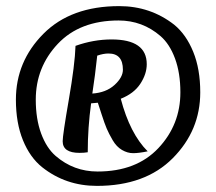

<svg xmlns="http://www.w3.org/2000/svg" viewBox="-20 -881 707 628"><path d="M227 -731Q286 -752 345 -752Q460 -752 460 -671Q460 -639 439 -607Q418 -575 375 -558Q405 -444 463 -386Q434 -380 415.5 -380Q397 -380 379 -390.5Q361 -401 348.5 -422.5Q336 -444 329 -460.5Q322 -477 312.5 -506.5Q303 -536 300 -545L278 -543Q267 -463 267 -383Q255 -381 240 -381Q185 -381 185 -419Q185 -439 205 -554.5Q225 -670 227 -731ZM298 -699Q291 -633 282 -575Q327 -578 354.5 -603Q382 -628 382 -653Q382 -706 335 -706Q318 -706 298 -699ZM368 -814Q241 -814 169 -737.5Q97 -661 97 -555Q97 -492 114.5 -444.5Q132 -397 162 -371Q221 -320 299 -320Q426 -320 498 -396.5Q570 -473 570 -579Q570 -642 552.5 -689.5Q535 -737 505 -763Q446 -814 368 -814ZM370 -861Q472 -861 550 -800Q589 -768 612 -711.5Q635 -655 635 -579Q635 -454 545 -363.5Q455 -273 297 -273Q195 -273 118 -334Q78 -366 55 -422.5Q32 -479 32 -555Q32 -680 122 -770.5Q212 -861 370 -861Z"/></svg>

Font: MeriendaOneRegular
Style: Regular
Weight: 400
Designer: Eduardo Rodriguez Tunni
Foundry: Eduardo Rodriguez Tunni
Version: Version 1.001